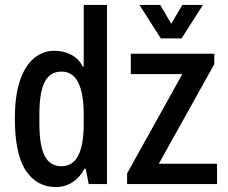

<svg xmlns="http://www.w3.org/2000/svg" viewBox="-20 -743 920 775"><path d="M205 12Q129 12 84.5 -54Q40 -120 40 -264Q40 -360 61.5 -420.5Q83 -481 119 -509.5Q155 -538 199 -538Q238 -538 268.5 -521.5Q299 -505 313 -475H318V-723H412V0H338L326 -62H321Q302 -26 272 -7Q242 12 205 12ZM228 -72Q274 -72 296 -115.5Q318 -159 318 -244V-279Q318 -365 296 -409.5Q274 -454 228 -454Q182 -454 160.5 -412.5Q139 -371 139 -282V-244Q139 -155 160.5 -113.5Q182 -72 228 -72ZM493 0V-43L716 -444H508V-526H845V-484L621 -82H856V0ZM629 -588 543 -723H627L671 -647L716 -723H799L713 -588Z"/></svg>

Font: Archivo Narrow Medium
Style: Regular
Weight: 500
Designer: Hector Gatti
Foundry: Omnibus-Type
Version: Version 3.002